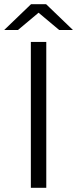

<svg xmlns="http://www.w3.org/2000/svg" viewBox="-34 -901 370 921"><path d="M187 -881H115L-14 -757H52L151 -840L250 -757H316ZM114 0H188V-700H114Z"/></svg>

Font: Talent
Style: Regular
Weight: 400
Designer: Mike Powis
Version: Version 1.001;hotconv 1.0.109;makeotfexe 2.5.65596